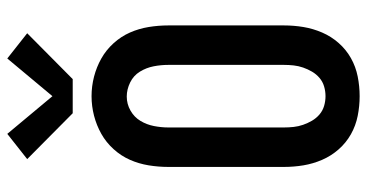

<svg xmlns="http://www.w3.org/2000/svg" viewBox="-266 -758 1031 540"><g transform="rotate(-90 250.0 -487.5)"><path d="M250 8Q222 8 194.5 2.5Q167 -3 143 -16.5Q119 -30 100.5 -51Q82 -72 71 -97.5Q60 -123 55.5 -150Q51 -177 51 -205V-530Q51 -558 55.5 -585.5Q60 -613 71 -638Q82 -663 101 -684Q120 -705 144 -718.5Q168 -732 195 -739Q222 -746 250 -746Q278 -746 305 -739Q332 -732 356 -718.5Q380 -705 399 -684Q418 -663 429 -638Q440 -613 444.5 -585.5Q449 -558 449 -530V-205Q449 -177 444.5 -150Q440 -123 429 -97.5Q418 -72 399.5 -51Q381 -30 357 -16.5Q333 -3 305.5 2.5Q278 8 250 8ZM250 -88Q264 -88 277.5 -92Q291 -96 301.5 -105Q312 -114 319 -126Q326 -138 330.5 -151Q335 -164 336.5 -177.5Q338 -191 338 -205V-530Q338 -551 334 -571.5Q330 -592 319 -610Q308 -628 288.5 -637.5Q269 -647 249 -647Q228 -647 209.5 -636.5Q191 -626 180.5 -608.5Q170 -591 166 -570.5Q162 -550 162 -530V-205Q162 -191 163.5 -177.5Q165 -164 169.5 -151Q174 -138 181 -126Q188 -114 198.5 -105Q209 -96 222.5 -92Q236 -88 250 -88ZM202 -799 73 -927 144 -983 250 -856 356 -983 427 -927 298 -799Z"/></g></svg>

Font: Iosevka SS08 Regular
Style: Bold
Weight: 700
Monospace: yes
Designer: Belleve Invis
Foundry: Belleve Invis
Version: Version 16.3.4; ttfautohint (v1.8.4)